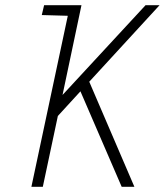

<svg xmlns="http://www.w3.org/2000/svg" viewBox="-20 -720 635 740"><path d="M150 -700 141 -662 247 -659H264L273 -700ZM221 -354 294 -700H250L101 0H145L203 -273L290 -368L449 0H498L324 -405L595 -700H541Z"/></svg>

Font: Advent Pro Light
Style: Italic
Weight: 300
Italic angle: -12°
Version: Version 3.000